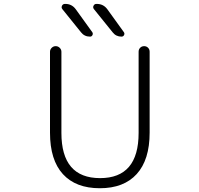

<svg xmlns="http://www.w3.org/2000/svg" viewBox="-20 -995 1040 1003"><path d="M704.1 -724.6Q704.1 -737.3 712.4 -745.6Q720.7 -753.9 732.9 -753.9Q745.1 -753.9 753.4 -745.6Q761.7 -737.3 761.7 -724.6V-301.8Q761.7 -160.2 694.3 -85.9Q627 -11.7 501.5 -11.7Q376 -11.7 308.6 -85.4Q241.2 -159.2 241.2 -301.8V-724.6Q241.2 -736.3 250 -745.1Q258.8 -753.9 271 -753.9Q283.2 -753.9 292 -745.1Q300.8 -736.3 300.8 -724.6V-300.8Q300.8 -64.5 502.9 -64.5Q704.1 -64.5 704.1 -300.8ZM614.3 -803.7Q585.9 -803.7 568.4 -826.2L470.7 -947.3Q463.9 -956.1 468.8 -965.3Q473.6 -974.6 483.4 -974.6H485.4Q520.5 -974.6 541 -946.3L627 -827.1Q629.9 -823.2 629.9 -818.4Q629.9 -815.4 627.9 -811.5Q624 -803.7 614.3 -803.7ZM450.2 -803.7Q420.9 -803.7 403.3 -826.2L305.7 -947.3Q301.8 -952.1 301.8 -958Q301.8 -960.9 303.7 -964.8Q308.6 -974.6 319.3 -974.6H321.3Q355.5 -974.6 376 -946.3L461.9 -827.1Q464.8 -823.2 464.8 -818.4Q464.8 -815.4 462.9 -811.5Q459 -803.7 450.2 -803.7Z"/></svg>

Font: Gen Jyuu Gothic L Monospace Light
Style: Regular
Weight: 300
Designer: [Source Han Sans]
Ryoko NISHIZUKA  (kana & ideographs); Paul D. Hunt (Latin, Greek & Cyrillic); Wenlong ZHANG  (bopomofo
Version: Version 1.002.20150607